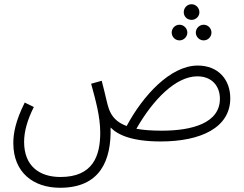

<svg xmlns="http://www.w3.org/2000/svg" viewBox="-20 -656 1153 908"><path d="M886 -562C906 -562 923 -578 923 -598C923 -619 906 -636 886 -636C865 -636 849 -619 849 -598C849 -578 865 -562 886 -562ZM829 -465C849 -465 866 -482 866 -502C866 -522 849 -539 829 -539C808 -539 792 -522 792 -502C792 -482 808 -465 829 -465ZM943 -465C964 -465 980 -482 980 -502C980 -522 964 -539 943 -539C923 -539 906 -522 906 -502C906 -482 923 -465 943 -465ZM264 232C453 232 507 104 503 -53C538 -17 606 13 740 13C929 13 1069 -52 1069 -191C1069 -280 1012 -346 915 -346C786 -346 656 -204 579 -60C532 -77 508 -105 495 -141C486 -166 481 -198 461 -274L411 -260C433 -179 454 -105 454 -28C454 82 419 181 266 181C166 181 94 129 94 15C94 -34 109 -88 140 -150L97 -171C52 -81 43 -23 43 21C43 160 138 232 264 232ZM913 -295C984 -295 1020 -247 1020 -189C1020 -73 887 -38 745 -38C697 -38 657 -41 625 -47C703 -184 811 -295 913 -295Z"/></svg>

Font: Noto Sans Arabic UI Cn Lt
Style: Regular
Weight: 300
Width: 3
Designer: Monotype Design Team, Nadine Chahine and Nizar Qandah
Foundry: Monotype Imaging Inc.
Version: Version 2.010